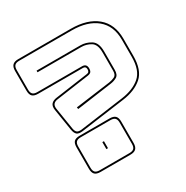

<svg xmlns="http://www.w3.org/2000/svg" viewBox="-168 -872 993 1023"><g transform="rotate(-30 328.0 -360.0)"><path d="M186 -226Q162 -223 151 -232Q140 -241 136 -265L115 -397Q111 -422 122 -434.5Q133 -447 157 -450L356 -478Q366 -479 370 -484Q374 -489 374 -499Q374 -508 369.5 -512.5Q365 -517 357 -517H81Q57 -517 46 -527.5Q35 -538 35 -563V-684Q35 -708 46 -719Q57 -730 81 -730H404Q506 -730 563.5 -682Q621 -634 621 -544V-439Q621 -351 576.5 -312Q532 -273 457 -263ZM456 -273Q527 -283 569 -319Q611 -355 611 -439V-544Q611 -629 556 -674.5Q501 -720 404 -720H81Q62 -720 53.5 -711.5Q45 -703 45 -684V-563Q45 -544 53.5 -535.5Q62 -527 81 -527H357Q370 -527 377 -520Q384 -513 384 -499Q384 -484 378 -477Q372 -470 357 -468L158 -440Q139 -438 130.5 -428Q122 -418 125 -399L146 -267Q149 -248 157.5 -241Q166 -234 185 -236ZM225 -340 223 -351 439 -380Q458 -383 473 -390.5Q488 -398 488 -424V-537Q488 -586 461.5 -602Q435 -618 404 -618H135V-628H404Q438 -628 468 -609.5Q498 -591 498 -537V-424Q498 -393 481 -383Q464 -373 441 -370ZM390 -36Q390 -12 379 -1Q368 10 344 10H161Q136 10 125.5 -1Q115 -12 115 -36V-167Q115 -192 125.5 -202.5Q136 -213 161 -213H344Q368 -213 379 -202.5Q390 -192 390 -167ZM344 0Q363 0 371.5 -8.5Q380 -17 380 -36V-167Q380 -186 371.5 -194.5Q363 -203 344 -203H161Q142 -203 133.5 -194.5Q125 -186 125 -167V-36Q125 -17 133.5 -8.5Q142 0 161 0ZM248 -80V-123H258V-80Z"/></g></svg>

Font: Bungee Outline
Style: Regular
Weight: 400
Designer: David Jonathan Ross
Foundry: David Jonathan Ross
Version: Version 1.000;PS 1.0;hotconv 1.0.72;makeotf.lib2.5.5900